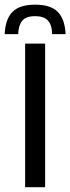

<svg xmlns="http://www.w3.org/2000/svg" viewBox="-50 -782 294 802"><path d="M55 0V-600H138.5V0ZM97 -762.5Q161.5 -762.5 191.2 -732.5Q221 -702.5 224 -639.5H167.5Q167.5 -677 150.5 -695.8Q133.5 -714.5 97 -714.5Q58.5 -714.5 42.8 -695.2Q27 -676 26 -639.5H-30.5Q-27.5 -703 2.5 -732.8Q32.5 -762.5 97 -762.5Z"/></svg>

Font: Big Shoulders
Style: Regular
Weight: 400
Designer: Patric King
Foundry: XO Type Co
Version: Version 2.002